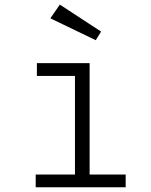

<svg xmlns="http://www.w3.org/2000/svg" viewBox="-20 -792 640 812"><path d="M359 -525V-54H511.5V0H131V-54H297V-471H136V-525ZM385 -622 193 -714.5 233 -772.5 407.5 -658.5Z"/></svg>

Font: Fira Code Light Light
Style: Regular
Weight: 300
Monospace: yes
Version: Version 5.002